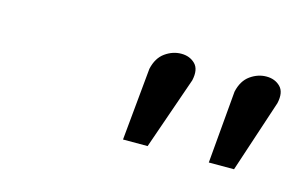

<svg xmlns="http://www.w3.org/2000/svg" viewBox="-37 -810 460 294"><g transform="rotate(15 192.5 -663.0)"><path d="M316 -703 306 -588H346L384 -703Q388 -721 379.5 -729.5Q371 -738 357.5 -738Q344 -738 332 -729.5Q320 -721 316 -703ZM181 -703 170 -588H209L249 -703Q253 -721 244.5 -729.5Q236 -738 222.5 -738Q209 -738 197 -729.5Q185 -721 181 -703Z"/></g></svg>

Font: Advent Pro
Style: Italic
Weight: 400
Italic angle: -12°
Designer: VivaRado, Andreas Kalpakidis
Foundry: VivaRado, Andreas Kalpakidis
Version: Version 3.000